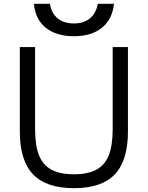

<svg xmlns="http://www.w3.org/2000/svg" viewBox="-20 -977 775 1007"><path d="M368 10Q223 10 153.5 -62.5Q84 -135 84 -287V-730H164V-300Q164 -215 184.5 -163Q205 -111 250 -87Q295 -63 368 -63Q441 -63 485.5 -87Q530 -111 550.5 -163Q571 -215 571 -300V-730H651V-287Q651 -135 582 -62.5Q513 10 368 10ZM368 -787Q276 -787 220.5 -831Q165 -875 158 -957H242Q250 -907 282.5 -880.5Q315 -854 368 -854Q419 -854 451.5 -880.5Q484 -907 493 -957H578Q569 -875 514 -831Q459 -787 368 -787Z"/></svg>

Font: M PLUS 2
Style: Regular
Weight: 400
Designer: Coji Morishita
Foundry: UNDERFOREST DESIGN
Version: Version 1.001